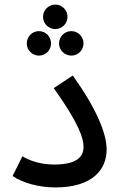

<svg xmlns="http://www.w3.org/2000/svg" viewBox="-20 -813 529 839"><path d="M222 -686C251 -686 275 -710 275 -740C275 -769 251 -793 222 -793C192 -793 168 -769 168 -740C168 -710 192 -686 222 -686ZM150 -570C180 -570 203 -594 203 -623C203 -653 180 -677 150 -677C121 -677 97 -653 97 -623C97 -594 121 -570 150 -570ZM292 -570C321 -570 345 -594 345 -623C345 -653 321 -677 292 -677C262 -677 238 -653 238 -623C238 -594 262 -570 292 -570ZM35 -44C81 -12 153 6 222 6C384 6 446 -72 446 -160C446 -230 401 -339 298 -483L215 -428C327 -270 345 -208 345 -171C345 -123 308 -94 217 -94C159 -94 111 -110 78 -130Z"/></svg>

Font: Noto Sans Arabic UI Md
Style: Regular
Weight: 500
Designer: Monotype Design Team, Nadine Chahine and Nizar Qandah
Foundry: Monotype Imaging Inc.
Version: Version 2.010